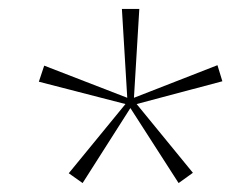

<svg xmlns="http://www.w3.org/2000/svg" viewBox="-20 -483 554 430"><path d="M380 -73 272 -241 165 -73 134 -95 261 -250 67 -300 79 -336 265 -264 253 -463H292L280 -264L467 -337L478 -301L286 -250L412 -96Z"/></svg>

Font: Genos Thin
Style: Italic
Weight: 100
Italic angle: -8°
Designer: Robert E. Leuschke
Foundry: Robert E. Leuschke
Version: Version 1.010